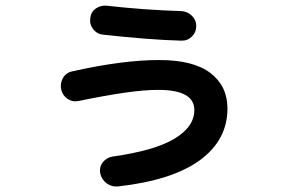

<svg xmlns="http://www.w3.org/2000/svg" viewBox="-20 -632 1040 697"><path d="M266.6 -265.6Q244.1 -260.7 225.6 -272.9Q207 -285.2 202.1 -307.1Q197.3 -329.1 208.5 -348.6Q219.7 -368.2 242.2 -373Q425.8 -414.1 557.6 -414.1Q682.6 -414.1 744.1 -366.7Q805.7 -319.3 805.7 -238.3Q805.7 -124 706.1 -50.8Q606.4 22.5 408.2 44.9Q384.8 46.9 366.7 33.2Q348.6 19.5 343.8 -2.9Q339.8 -25.4 353 -42.5Q366.2 -59.6 387.7 -63.5Q541 -85 613.3 -128.4Q685.5 -171.9 685.5 -232.4Q685.5 -306.6 551.8 -305.7Q459 -305.7 266.6 -265.6ZM367.2 -611.3Q504.9 -595.7 636.7 -591.8Q660.2 -590.8 676.3 -575.2Q692.4 -559.6 692.4 -538.1Q692.4 -514.6 676.3 -499Q660.2 -483.4 637.7 -484.4Q526.4 -487.3 355.5 -505.9Q333 -507.8 318.8 -525.4Q304.7 -543 307.6 -565.4Q309.6 -587.9 327.1 -600.6Q344.7 -613.3 367.2 -611.3Z"/></svg>

Font: Rounded-X Mgen+ 1m bold
Style: Bold
Weight: 700
Designer: [Source Han Sans]
Ryoko NISHIZUKA  (kana & ideographs); Paul D. Hunt (Latin, Greek & Cyrillic); Wenlong ZHANG  (bopomofo
Version: Version 1.059.20150602